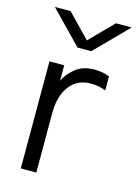

<svg xmlns="http://www.w3.org/2000/svg" viewBox="-119 -845 648 910"><g transform="rotate(15 205.5 -390.5)"><path d="M76.2 0Q76.2 -130.9 76.2 -525.4Q94.7 -525.4 148.4 -525.4Q148.4 -505.9 148.4 -449.2Q164.1 -484.4 200.2 -513.7Q236.3 -543 293 -543Q335 -543 367.2 -529.3Q367.2 -506.8 367.2 -460.9Q332 -474.6 293 -474.6Q226.6 -474.6 189.5 -424.8Q152.3 -375 152.3 -293Q152.3 -195.3 152.3 0Q133.8 0 76.2 0ZM34.2 -781.2Q53.7 -781.2 111.3 -781.2Q138.7 -752.9 221.7 -667Q250 -695.3 334 -781.2Q353.5 -781.2 411.1 -781.2Q372.1 -742.2 254.9 -623Q238.3 -623 187.5 -623Q149.4 -663.1 34.2 -781.2Z"/></g></svg>

Font: Gothic A1
Style: Regular
Weight: 400
Designer: HanYang I&C Co.,Ltd.
Version: Version 2.50